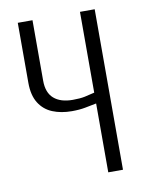

<svg xmlns="http://www.w3.org/2000/svg" viewBox="-70 -629 517 681"><g transform="rotate(-10 188.0 -289.0)"><path d="M265 0V-248Q245 -244 224 -240Q203 -236 176 -236Q137 -236 106.5 -248.5Q76 -261 58.5 -289Q41 -317 41 -362V-578H94V-360Q94 -317 118 -296Q142 -275 186 -275Q212 -275 229 -278.5Q246 -282 265 -287V-578H318V0Z"/></g></svg>

Font: Oswald ExtraLight
Style: Regular
Weight: 250
Designer: Vernon Adams
Foundry: Vernon Adams
Version: Version 4.100; ttfautohint (v1.8.1.43-b0c9)